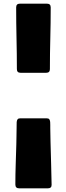

<svg xmlns="http://www.w3.org/2000/svg" viewBox="-20 -774 361 1050"><path d="M68.4 -733.4Q68.4 -753.9 88.4 -753.9H237.3Q257.3 -753.9 257.3 -733.4Q257.3 -649.4 255.1 -564.9Q252.9 -480.5 252.9 -396Q252.9 -376 232.9 -376H92.3Q72.3 -376 72.3 -396Q72.3 -480.5 70.3 -564.9Q68.4 -649.4 68.4 -733.4ZM64 234.9Q64 179.7 65.9 124.5Q67.9 69.3 69.3 14.6Q69.8 -7.8 70.1 -29.8Q70.3 -51.8 70.8 -73.7Q71.3 -82 71 -90.6Q70.8 -99.1 71.3 -106.9Q72.3 -116.7 76.4 -121.8Q80.6 -127 91.3 -127H234.4Q245.6 -127 249.5 -121.8Q253.4 -116.7 254.4 -106.9Q255.4 -99.1 254.9 -90.6Q254.4 -82 254.9 -73.7Q255.4 -54.2 255.6 -35.2Q255.9 -16.1 256.3 3.4Q257.8 61 259.5 118.9Q261.2 176.8 262.2 234.9V237.3Q262.2 255.9 242.2 255.9H84.5Q64 255.9 64 234.9Z"/></svg>

Font: Belanosima
Style: Bold
Weight: 700
Designer: The DocRepair Project, Santiago Orozco
Foundry: Google
Version: Version 2.000